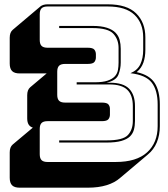

<svg xmlns="http://www.w3.org/2000/svg" viewBox="-20 -750 777 889"><path d="M71 119Q47 119 36 108Q25 97 25 73V-44Q25 -57 28.5 -66Q32 -75 39 -81L132 -159Q119 -163 112.5 -173.5Q106 -184 106 -202V-309Q106 -322 109.5 -331Q113 -340 120 -346L196 -410H71Q47 -410 36 -421Q25 -432 25 -456V-575Q25 -588 28.5 -597Q32 -606 39 -612L168 -721Q173 -725 181.5 -727.5Q190 -730 200 -730H479Q568 -730 610.5 -688Q653 -646 653 -577V-519Q653 -486 644 -460.5Q635 -435 615 -418L613 -416Q672 -403 696 -366Q720 -329 720 -266V-166Q720 -124 706 -90.5Q692 -57 664 -34L536 74Q511 96 473.5 107.5Q436 119 387 119ZM200 -189Q181 -189 172.5 -180.5Q164 -172 164 -153V-36Q164 -17 172.5 -8.5Q181 0 200 0H516Q612 0 661 -44.5Q710 -89 710 -166V-266Q710 -332 682.5 -367.5Q655 -403 584 -411Q617 -425 630 -453Q643 -481 643 -519V-577Q643 -643 602.5 -681.5Q562 -720 479 -720H200Q181 -720 172.5 -711.5Q164 -703 164 -684V-565Q164 -546 172.5 -537.5Q181 -529 200 -529H386Q410 -529 417 -520Q424 -511 424 -499V-484Q424 -472 417 -463Q410 -454 386 -454H281Q262 -454 253.5 -445.5Q245 -437 245 -418V-311Q245 -292 253.5 -283.5Q262 -275 281 -275H451Q475 -275 482 -266.5Q489 -258 489 -246V-219Q489 -207 482 -198Q475 -189 451 -189ZM335 -359V-369H418Q456 -369 478 -376.5Q500 -384 511.5 -396.5Q523 -409 526 -425.5Q529 -442 529 -460V-528Q529 -567 505 -593.5Q481 -620 408 -620H254V-630H408Q449 -630 475 -621.5Q501 -613 515 -598.5Q529 -584 534 -565Q539 -546 539 -524V-460Q539 -432 528.5 -404.5Q518 -377 473 -367H489Q551 -367 578 -339Q605 -311 605 -259V-190Q605 -168 600 -149.5Q595 -131 581.5 -118Q568 -105 542 -97.5Q516 -90 474 -90H254V-100H474Q549 -100 572 -124.5Q595 -149 595 -190V-259Q595 -309 569.5 -334Q544 -359 487 -359Z"/></svg>

Font: Bungee Shade
Style: Regular
Weight: 400
Designer: David Jonathan Ross
Foundry: David Jonathan Ross
Version: Version 1.000;PS 1.0;hotconv 1.0.72;makeotf.lib2.5.5900